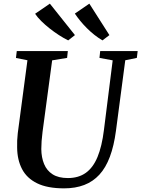

<svg xmlns="http://www.w3.org/2000/svg" viewBox="-20 -1023 775 1053"><path d="M667 -692.5 616 -306Q605 -223 582.5 -163Q560 -103 525 -65Q490 -27 441.8 -8.5Q393.5 10 331.5 10Q240 10 183.5 -17.8Q127 -45.5 100.8 -96Q74.5 -146.5 74 -214Q73.5 -232.5 74.2 -252.2Q75 -272 77.5 -293L130.5 -692.5L67.5 -705L72 -743H352L348 -705.5L266 -692L213.5 -301Q210 -274 208.2 -249.8Q206.5 -225.5 206.5 -205.5Q207 -159.5 221.8 -123.5Q236.5 -87.5 268.5 -67Q300.5 -46.5 352.5 -46.5Q410.5 -46.5 450.5 -75Q490.5 -103.5 514.8 -162Q539 -220.5 550 -310L598 -692L525.5 -705.5L529.5 -743H735L730.5 -705.5ZM580 -830.5 542 -801.5Q519 -815 497.2 -832.2Q475.5 -849.5 456 -869Q436.5 -888.5 420 -908.8Q403.5 -929 390.5 -948.5L470 -1003ZM391 -830.5 354 -801.5Q329.5 -813.5 303.2 -830.5Q277 -847.5 252 -867.2Q227 -887 206.2 -907.5Q185.5 -928 172.5 -947.5L253.5 -1003Z"/></svg>

Font: Merriweather 60pt SemiBold
Style: Italic
Weight: 600
Italic angle: -7.8°
Version: Version 2.101